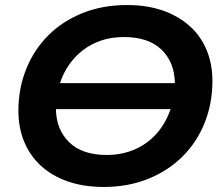

<svg xmlns="http://www.w3.org/2000/svg" viewBox="-20 -731 883 762"><path d="M392 11Q312 11 249 -11Q186 -33 142.5 -73Q99 -113 76 -168.5Q53 -224 53 -291Q53 -380 84 -457Q115 -534 171.5 -590.5Q228 -647 307.5 -679Q387 -711 484 -711Q564 -711 626.5 -689Q689 -667 733 -627.5Q777 -588 800 -532.5Q823 -477 823 -410Q823 -320 792 -243Q761 -166 704 -109.5Q647 -53 567.5 -21Q488 11 392 11ZM674 -401Q673 -483 621.5 -533.5Q570 -584 471 -584Q423 -584 382.5 -570.5Q342 -557 310 -532.5Q278 -508 254.5 -474.5Q231 -441 218 -401ZM404 -116Q452 -116 492.5 -129.5Q533 -143 565.5 -167.5Q598 -192 621 -225.5Q644 -259 657 -298H202Q203 -217 254.5 -166.5Q306 -116 404 -116Z"/></svg>

Font: Argentum Sans Medium
Style: Italic
Weight: 500
Italic angle: -11°
Designer: Julieta Ulanovsky (font), Cristiano Sobral (main changes and remaster)
Foundry: Julieta Ulanovsky (font), Cristiano Sobral (main changes and remaster)
Version: Version 2.007;June 15, 2022;FontCreator 14.0.0.2814 64-bit; 